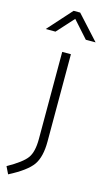

<svg xmlns="http://www.w3.org/2000/svg" viewBox="-198 -778 579 1045"><g transform="rotate(15 92.0 -256.0)"><path d="M77 -9V-500H126V-8Q126 79 94 124.5Q62 170 -35 220L-55 179Q27 133 52 98Q77 63 77 -9ZM-42 -597 79 -732H116L239 -597H184L99 -692L13 -597Z"/></g></svg>

Font: TitilliumText
Style: Light
Weight: 300
Designer: Accademia di Belle Arti di Urbino and others
Foundry: Accademia di Belle Arti di Urbino and others.
Version: Version 60.001